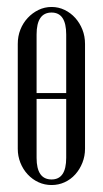

<svg xmlns="http://www.w3.org/2000/svg" viewBox="-20 -523 296 551"><path d="M128 -503Q148 -503 165.5 -494.5Q183 -486 196 -471.5Q209 -457 216.5 -438Q224 -419 224 -397V-96Q224 -75 216.5 -56Q209 -37 196 -22.5Q183 -8 165.5 0Q148 8 128 8Q108 8 90.5 0Q73 -8 59.5 -22.5Q46 -37 38.5 -56Q31 -75 31 -96V-397Q31 -419 38.5 -438Q46 -457 59.5 -471.5Q73 -486 90.5 -494.5Q108 -503 128 -503ZM128 -487Q85 -487 85 -424V-256H170V-424Q170 -487 128 -487ZM85 -239V-70Q85 -8 128 -8Q170 -8 170 -70V-239Z"/></svg>

Font: Moniqa Cond Heading
Style: Regular
Weight: 400
Width: 3
Designer: Rajesh Rajput
Foundry: Rajesh Rajput
Version: Version 1.000